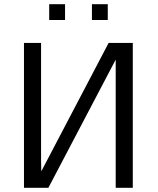

<svg xmlns="http://www.w3.org/2000/svg" viewBox="-20 -901 756 921"><path d="M216 -805V-881H292V-805ZM421 -805V-881H497V-805ZM95 0V-695H177V-132Q177 -123 177.5 -105.5Q178 -88 178 -79Q232 -182 339.5 -387Q447 -592 501 -695H617V0H535V-563V-615L212 0Z"/></svg>

Font: Coval
Style: Light
Weight: 300
Foundry: Context Ltd
Version: Version 001.000